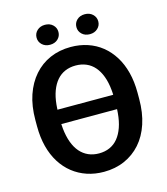

<svg xmlns="http://www.w3.org/2000/svg" viewBox="-128 -977 942 1085"><g transform="rotate(-15 343.0 -434.5)"><path d="M344.7 -720.7Q397.5 -720.7 443.6 -705.3Q489.7 -689.9 526.4 -660.4Q563 -630.9 589.4 -588.6Q615.7 -546.4 629.6 -492.4Q643.6 -438.5 643.6 -373.5V-336.9Q643.6 -256.3 622.3 -192.1Q601.1 -127.9 561.3 -83Q521.5 -38.1 466.8 -14.2Q412.1 9.8 345.7 9.8Q293 9.8 247.1 -5.6Q201.2 -21 164.1 -50.3Q127 -79.6 100.3 -122.1Q73.7 -164.6 59.8 -218.5Q45.9 -272.5 45.9 -336.9V-373.5Q45.9 -454.6 67.6 -518.6Q89.4 -582.5 129.2 -627.7Q168.9 -672.9 223.6 -696.8Q278.3 -720.7 344.7 -720.7ZM344.7 -612.3Q310.5 -612.3 282.7 -600.3Q254.9 -588.4 234.4 -564.7Q213.9 -541 200.9 -506.3Q188 -471.7 183.6 -426.3Q183.1 -419.4 182.6 -412.4Q182.1 -405.3 181.6 -397.5H507.8Q507.3 -404.8 507.1 -412.1Q506.8 -419.4 505.9 -425.8Q501.5 -471.7 488.5 -506.3Q475.6 -541 455.1 -564.7Q434.6 -588.4 406.7 -600.3Q378.9 -612.3 344.7 -612.3ZM345.7 -98.1Q380.4 -98.1 408.4 -110.6Q436.5 -123 456.8 -147.7Q477.1 -172.4 489.7 -208.3Q502.4 -244.1 506.3 -291Q506.8 -296.4 507.1 -302Q507.3 -307.6 507.8 -313.5H181.6Q182.1 -306.6 182.6 -299.8Q183.1 -293 183.6 -286.6Q188.5 -240.7 201.4 -205.6Q214.4 -170.4 235.1 -146.5Q255.9 -122.6 283.7 -110.4Q311.5 -98.1 345.7 -98.1ZM172.9 -820.8Q172.9 -845.7 190.9 -862.5Q209 -879.4 236.8 -879.4Q265.1 -879.4 283 -862.5Q300.8 -845.7 300.8 -820.8Q300.8 -796.4 283 -779.5Q265.1 -762.7 236.8 -762.7Q209 -762.7 190.9 -779.5Q172.9 -796.4 172.9 -820.8ZM405.8 -820.3Q405.8 -845.2 423.6 -862.1Q441.4 -878.9 469.7 -878.9Q497.6 -878.9 515.6 -862.1Q533.7 -845.2 533.7 -820.3Q533.7 -795.9 515.6 -779.1Q497.6 -762.2 469.7 -762.2Q441.4 -762.2 423.6 -779.1Q405.8 -795.9 405.8 -820.3Z"/></g></svg>

Font: Roboto SemiBold
Style: Regular
Weight: 600
Designer: Christian Robertson
Foundry: Google
Version: Version 3.009; 2024